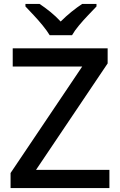

<svg xmlns="http://www.w3.org/2000/svg" viewBox="-20 -961 614 981"><path d="M539 0H34V-77L400 -621H45V-714H530V-637L164 -93H539ZM234 -781Q220 -804 198 -831Q176 -858 152 -883.5Q128 -909 110 -928V-941H182Q208 -924 236.5 -901Q265 -878 290 -851Q317 -878 345.5 -901Q374 -924 400 -941H473V-928Q455 -909 430.5 -883.5Q406 -858 383.5 -831Q361 -804 348 -781Z"/></svg>

Font: Noto Sans Gurmukhi Medium
Style: Regular
Weight: 500
Designer: Jelle Bosma - Monotype Design Team
Foundry: Monotype Imaging Inc.
Version: Version 2.004; ttfautohint (v1.8.4.7-5d5b)